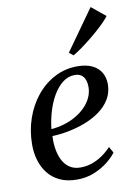

<svg xmlns="http://www.w3.org/2000/svg" viewBox="-92 -887 691 959"><g transform="rotate(-10 253.5 -407.5)"><path d="M422.5 -91Q408 -70.5 378.8 -46.8Q349.5 -23 309.2 -6.2Q269 10.5 220.5 10.5Q170 10.5 133.5 -6.8Q97 -24 73.8 -54Q50.5 -84 39.5 -122.2Q28.5 -160.5 29 -202Q29.5 -271.5 51.2 -333.8Q73 -396 112 -443.8Q151 -491.5 203.8 -519Q256.5 -546.5 318.5 -546.5Q364 -546.5 394 -532Q424 -517.5 438.8 -492Q453.5 -466.5 454 -433.5Q454 -390 433.5 -356.5Q413 -323 378.8 -298.5Q344.5 -274 302.8 -258.2Q261 -242.5 217.5 -234.2Q174 -226 136.5 -225Q134.5 -192 139.5 -160Q144.5 -128 157.5 -102.2Q170.5 -76.5 193 -61.2Q215.5 -46 248 -46Q278.5 -46 306 -55.5Q333.5 -65 358.5 -82Q383.5 -99 405 -122ZM299 -506Q264.5 -506 236.8 -484Q209 -462 188.2 -426Q167.5 -390 154.8 -346.8Q142 -303.5 137.5 -260Q170.5 -262.5 202.5 -272Q234.5 -281.5 262.2 -297.5Q290 -313.5 311.2 -334.8Q332.5 -356 344.5 -381.8Q356.5 -407.5 356.5 -436.5Q356 -471 341.2 -488.5Q326.5 -506 299 -506ZM289.5 -620.5 436 -826.5 507 -768.5Q498 -756.5 481.5 -739.5Q465 -722.5 443.5 -703.5Q422 -684.5 398.5 -665.8Q375 -647 352.2 -630.8Q329.5 -614.5 310.5 -603.5Z"/></g></svg>

Font: Merriweather 72pt
Style: Italic
Weight: 400
Italic angle: -7.8°
Version: Version 2.101